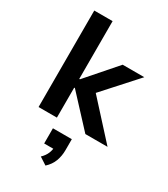

<svg xmlns="http://www.w3.org/2000/svg" viewBox="-239 -811 1061 1215"><g transform="rotate(30 291.0 -203.0)"><path d="M78 0V-705H212V-283H217L405 -498H563L323 -232L327 -280L582 0H420L217 -219H212V0ZM301 299 247 264Q271 241 281.5 215.5Q292 190 292 165L320 182H224V71H362V151Q362 194 348 231.5Q334 269 301 299Z"/></g></svg>

Font: Nunito Sans 8pt
Style: Bold
Weight: 700
Version: Version 3.101;gftools[0.9.27]